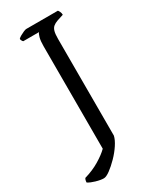

<svg xmlns="http://www.w3.org/2000/svg" viewBox="-260 -768 843 1032"><g transform="rotate(-30 161.0 -252.0)"><path d="M59 200Q40 200 12 192Q-16 184 -33 173Q-33 165 -31 158Q-29 151 -26 148Q26 133 67.5 108Q109 83 133 59V-578Q133 -610 138.5 -630Q144 -650 150 -655H52Q48 -658 45 -664.5Q42 -671 42 -675Q47 -681 58.5 -687.5Q70 -694 81.5 -699Q93 -704 99 -704H295Q298 -701 302.5 -692Q307 -683 307 -672L267 -659Q250 -653 239.5 -644Q229 -635 224.5 -618.5Q220 -602 220 -572V28Q215 51 195.5 80.5Q176 110 149.5 137Q123 164 98.5 182Q74 200 59 200Z"/></g></svg>

Font: Texturina Medium 12pt Light
Style: Regular
Weight: 300
Version: Version 1.002